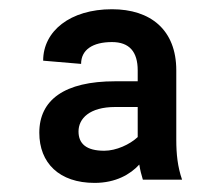

<svg xmlns="http://www.w3.org/2000/svg" viewBox="-20 -742 489 424"><path d="M287.6 -378.6C289.4 -366.8 292.3 -355.5 295.5 -345.2H382.1C372.2 -373.6 369.3 -402 369.3 -433.2V-586.6C369.3 -676.1 312.5 -721.6 227.3 -721.6C134.9 -721.6 75.3 -673.3 75.3 -608L159.1 -600.9C159.1 -632.1 184.7 -649.1 227.3 -649.1C265.6 -649.1 284.1 -627.8 284.1 -586.6V-562.5H234.4C122.2 -562.5 66.8 -521.3 66.8 -448.9C66.8 -382.1 110.8 -338.1 188.9 -338.1C235.4 -338.1 267.8 -356.9 287.6 -378.6ZM284.1 -505.7V-439.3C266.7 -422.9 236.5 -409.1 210.2 -409.1C170.5 -409.1 153.4 -424.7 153.4 -451.7C153.4 -480.1 177.6 -505.7 234.4 -505.7Z"/></svg>

Font: Karasuma Gothic
Style: Regular
Weight: 400
Designer: Rasmus Andersson, Ryoko Nishizuka
Foundry: Genbu
Version: Version 1.00